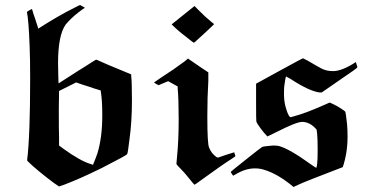

<svg xmlns="http://www.w3.org/2000/svg" viewBox="-20 -710 1484 764"><path d="M132 -596Q215 -649 274 -678Q296 -690 299 -690L318 -679Q316 -678 310 -674Q304 -670 299 -666Q294 -662 290 -659Q264 -639 241 -612Q211 -569 211 -459Q211 -450 211.5 -432Q212 -414 212 -406L213 -378L286 -425Q302 -435 322 -447.5Q342 -460 351 -466L361 -472Q363 -474 381 -465Q402 -455 466 -429L502 -414V-408Q505 -386 505 -309Q505 -225 495 -154Q489 -102 486 -97Q486 -93 386 -42Q301 0 238 24L215 32Q200 23 168 -2Q136 -27 111 -49Q86 -71 88 -73Q100 -170 100 -398Q100 -476 98 -524Q94 -632 87 -662Q87 -663 96 -668.5Q105 -674 107 -674L109 -669Q110 -664 113.5 -653.5Q117 -643 120 -635Q123 -626 126 -616Q129 -606 131 -601ZM387 -251Q387 -311 381 -347V-350L355 -358Q347 -361 329.5 -366.5Q312 -372 306 -374L283 -382Q271 -376 249 -365Q227 -354 215 -348L214 -274Q214 -184 215 -165V-131L231 -119Q300 -69 342 -57L350 -54Q364 -88 368 -101Q387 -164 387 -251Z M663 -613Q678 -625 708.5 -649.5Q739 -674 754 -686L774 -666Q793 -646 821 -623L832 -614Q832 -613 792.5 -576.5Q753 -540 752 -540Q749 -540 716 -567Q688 -588 663 -613ZM848 -83Q849 -83 880 -94L912 -104Q916 -90 917 -89Q917 -88 902 -78Q864 -54 780 7Q756 25 754 25Q753 25 745.5 16Q738 7 725.5 -8.5Q713 -24 702 -35Q682 -55 682 -58Q682 -59 684 -81Q691 -150 691 -234Q691 -318 687 -358V-366Q661 -380 649 -387L630 -379L611 -371Q610 -371 601.5 -376Q593 -381 593 -382Q609 -393 628 -406Q668 -431 715 -466L728 -477Q757 -457 776 -444L809 -422V-389Q805 -324 805 -247Q805 -137 812 -123Q820 -101 840 -86Q844 -83 848 -83Z M1305 -427Q1341 -427 1396 -463L1399 -453Q1402 -446 1402 -442Q1402 -439 1331 -391L1260 -342H1252Q1211 -347 1136 -396Q1132 -398 1128 -400.5Q1124 -403 1121 -404L1119 -406Q1116 -406 1111 -366Q1110 -356 1110 -331Q1111 -299 1119 -276Q1126 -252 1134 -244Q1136 -243 1149 -247Q1200 -261 1269 -292L1292 -302L1303 -297Q1319 -290 1336.5 -278.5Q1354 -267 1354 -265Q1356 -261 1361 -216Q1363 -192 1363 -166Q1363 -102 1344 -45Q1192 13 1165 26L1148 34Q1085 -19 1029 -35Q1014 -40 994 -40Q957 -40 917 -16L908 -11Q907 -11 902.5 -18Q898 -25 898 -26Q898 -27 959 -75.5Q1020 -124 1023 -125Q1028 -128 1067 -131Q1081 -131 1090 -129Q1133 -117 1217 -56Q1239 -40 1239 -43Q1240 -44 1242 -58Q1244 -73 1244 -114Q1244 -157 1242 -177L1240 -194Q1214 -225 1182 -225Q1160 -225 1081 -185L1044 -167Q1032 -179 1017 -199Q1002 -219 1000 -227Q999 -230 999 -304V-377L1092 -428Q1185 -479 1186 -478Q1187 -478 1204.5 -468.5Q1222 -459 1240 -448L1258 -438Q1278 -427 1305 -427Z"/></svg>

Font: KaTeX_Fraktur
Style: Bold
Weight: 700
Version: Version 1.1; ttfautohint (v1.3)